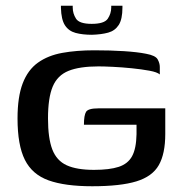

<svg xmlns="http://www.w3.org/2000/svg" viewBox="-20 -641 630 668"><path d="M301 7Q206 7 149 -13.5Q92 -34 66.5 -85Q41 -136 41 -229Q41 -304 59 -351Q77 -398 112 -423Q147 -448 196.5 -457Q246 -466 308 -466Q365 -466 411.5 -463Q458 -460 488 -454Q521 -448 528.5 -434.5Q536 -421 536 -408V-382Q527 -390 500 -395Q473 -400 438.5 -403.5Q404 -407 372.5 -408.5Q341 -410 323 -410Q257 -410 218.5 -394.5Q180 -379 163.5 -340Q147 -301 147 -229Q147 -160 162 -121Q177 -82 212 -66Q247 -50 307 -50Q361 -50 393 -60.5Q425 -71 439.5 -97.5Q454 -124 455 -174Q455 -185 455 -193.5Q455 -202 455 -207H272Q272 -240 279.5 -252Q287 -264 322 -264H555V-175Q555 -106 532.5 -66.5Q510 -27 454.5 -10Q399 7 301 7ZM300 -520Q267 -520 243 -526.5Q219 -533 206 -553Q193 -573 192 -614V-621H233V-615Q233 -594 244.5 -576Q256 -558 299 -558Q343 -558 355 -576Q367 -594 367 -615V-621H406V-615Q406 -574 393 -554Q380 -534 356.5 -527.5Q333 -521 300 -520Z"/></svg>

Font: Genos Medium
Style: Regular
Weight: 500
Designer: Robert E. Leuschke
Foundry: Robert E. Leuschke
Version: Version 1.010; ttfautohint (v1.8.3)